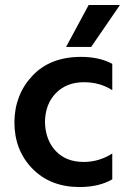

<svg xmlns="http://www.w3.org/2000/svg" viewBox="-20 -744 510 773"><path d="M432 -22Q379 9 300 9Q183 9 110.5 -65Q38 -139 38 -252Q39 -363 110.5 -439Q182 -515 306 -515Q380 -515 432 -487V-381Q382 -413 318 -413Q248 -413 205 -369Q162 -325 161 -252Q163 -180 204.5 -136Q246 -92 317 -92Q379 -92 432 -126ZM347 -555H246L337 -724H463Z"/></svg>

Font: Hind Madurai SemiBold
Style: Regular
Weight: 600
Designer: Jyotish Sonowal
Foundry: Indian Type Foundry
Version: Version 1.001;PS 1.0;hotconv 1.0.86;makeotf.lib2.5.63406; tt